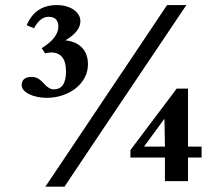

<svg xmlns="http://www.w3.org/2000/svg" viewBox="-20 -694 865 744"><path d="M619.1 -126Q618.7 -151.9 618.2 -179.9Q617.7 -208 617.2 -233.9Q596.7 -206.1 577.6 -179.9Q558.6 -153.8 538.1 -126ZM141.6 -507.3Q206.1 -547.4 206.1 -590.8Q206.1 -628.9 167.5 -628.9Q135.7 -628.9 111.8 -584.5Q105 -587.4 97.7 -590.1Q90.3 -592.8 83.5 -596.2Q99.1 -634.3 128.2 -654.3Q157.2 -674.3 200.7 -674.3Q219.7 -674.3 236.3 -669.7Q252.9 -665 265.1 -656.7Q277.3 -648.4 284.4 -637Q291.5 -625.5 291.5 -611.3Q291.5 -572.3 233.4 -537.6Q275.4 -533.2 298.1 -509Q320.8 -484.9 320.8 -444.8Q320.8 -416 307.6 -392.1Q294.4 -368.2 272.5 -351.1Q250.5 -334 221.7 -324.5Q192.9 -314.9 161.1 -314.9Q142.1 -314.9 124.5 -318.6Q106.9 -322.3 93.5 -328.9Q80.1 -335.4 72 -344.5Q64 -353.5 64 -364.3Q64 -396 104.5 -396Q127.4 -396 150.4 -370.1Q159.2 -359.9 168.9 -353.8Q178.7 -347.7 188 -347.7Q235.8 -347.7 235.8 -417Q235.8 -490.7 177.7 -490.7Q172.9 -490.7 167.2 -489.7Q161.6 -488.8 154.8 -487.3ZM619.1 7.8V-83.5H485.4V-112.3Q490.7 -119.6 504.9 -138.4Q519 -157.2 537.4 -181.6Q555.7 -206.1 576.4 -233.4Q597.2 -260.7 615.2 -284.7Q633.3 -308.6 646.7 -326.7Q660.2 -344.7 664.6 -350.6H708.5V-126H761.2V-83.5H708.5V7.8ZM155.8 29.3Q166 14.2 189.5 -20.8Q212.9 -55.7 244.9 -103.3Q276.9 -150.9 314.7 -207.5Q352.5 -264.2 391.6 -322.5Q430.7 -380.9 468.8 -437.5Q506.8 -494.1 538.6 -541.7Q570.3 -589.4 593.8 -624.3Q617.2 -659.2 627.4 -674.3H702.1Q693.8 -662.1 677 -637Q660.2 -611.8 637.2 -577.6Q614.3 -543.5 586.4 -502Q558.6 -460.4 528.1 -415.3Q497.6 -370.1 466.1 -323Q434.6 -275.9 404.1 -230.7Q373.5 -185.5 345.7 -143.8Q317.9 -102.1 294.9 -67.9Q272 -33.7 255.1 -8.5Q238.3 16.6 230 29.3Z"/></svg>

Font: XB Niloofar
Style: Bold
Weight: 700
Designer: Behnam
Foundry: Irmug
Version: Version 7.201 2008